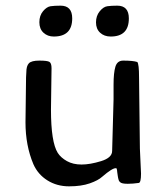

<svg xmlns="http://www.w3.org/2000/svg" viewBox="-20 -646 595 678"><path d="M376 -113 381 -295V-347Q381 -389 387.5 -410.5Q394 -432 415 -432Q450 -432 465 -427Q471 -419 471 -374L474 -121L478 -33Q478 -1 470 0Q449 3 431.5 3Q414 3 407.5 -0.5Q401 -4 399 -10.5Q397 -17 396 -24Q395 -31 394 -38Q393 -54 389 -52Q377 -53 341 -22Q327 -9 297 1.5Q267 12 224 12Q181 12 147.5 -9Q114 -30 98 -66Q70 -132 70 -214L72 -373L73 -391Q73 -413 82 -422.5Q91 -432 119 -432Q147 -432 154.5 -427.5Q162 -423 162 -405L160 -259Q160 -144 184 -106Q195 -89 216.5 -77Q238 -65 268 -65Q298 -65 337 -77Q376 -89 376 -113ZM194 -626Q235 -626 235 -581Q235 -517 170 -517Q148 -517 133.5 -530.5Q119 -544 119 -567.5Q119 -591 132 -606.5Q145 -622 158.5 -624Q172 -626 194 -626ZM394 -626Q435 -626 435 -581Q435 -517 371 -517Q348 -517 333.5 -530.5Q319 -544 319 -567Q319 -590 332 -606Q345 -622 359 -624Q373 -626 394 -626Z"/></svg>

Font: Cagliostro
Style: Regular
Weight: 400
Designer: Matthew Desmond
Foundry: Matthew Desmond
Version: Version